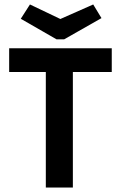

<svg xmlns="http://www.w3.org/2000/svg" viewBox="-20 -839 540 859"><path d="M185 0V-517H21V-623H480V-517H306V0ZM397 -819 434 -758 267 -663H233L73 -755L114 -819L250 -754Z"/></svg>

Font: Inconsolata ExtraBold
Style: Regular
Weight: 800
Designer: Raph Levien, Cyreal, Brenton Simpson
Foundry: Raph Levien, Cyreal, Google
Version: Version 3.001